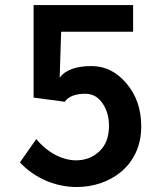

<svg xmlns="http://www.w3.org/2000/svg" viewBox="-20 -731 661 762"><path d="M284.2 11.2C411.1 11.7 541 -68.8 540.5 -230C540.5 -297.4 521 -354 481.9 -399.9C443.4 -445.8 397 -468.8 343.3 -468.8C282.2 -468.8 239.7 -453.6 216.8 -422.9L222.7 -605H508.3V-710.9H113.3V-343.8L236.8 -327.1C251.5 -348.1 278.8 -358.9 318.4 -358.9C347.2 -358.9 369.6 -346.2 386.7 -321.3C403.8 -296.4 412.6 -266.6 412.6 -231.9C412.6 -188 399.9 -154.3 374.5 -130.4C349.1 -106.4 318.4 -94.7 281.7 -94.7C228.5 -94.7 168.9 -124.5 124 -179.2L59.1 -86.4C88.9 -54.7 123.5 -30.8 163.1 -13.7C202.6 2.9 243.2 11.2 284.2 11.2Z"/></svg>

Font: Ride
Style: Bold
Weight: 700
Version: Version 3.000